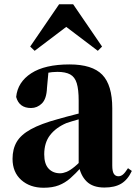

<svg xmlns="http://www.w3.org/2000/svg" viewBox="-20 -866 640 903"><path d="M185 17Q121 17 80 -19.5Q39 -56 39 -119Q39 -165 58.5 -198.5Q78 -232 125 -258Q172 -284 253 -306Q291 -317 342.5 -330Q394 -343 434 -353V-327Q394 -317 354.5 -306Q315 -295 292 -287Q243 -266 215.5 -230.5Q188 -195 188 -140Q188 -95 208.5 -73Q229 -51 263 -51Q276 -51 292.5 -57.5Q309 -64 331.5 -82.5Q354 -101 385 -136L404 -80H363Q335 -49 310.5 -27.5Q286 -6 256.5 5.5Q227 17 185 17ZM471 16Q416 16 387 -13Q358 -42 350 -91V-93V-393Q350 -445 341 -474.5Q332 -504 310 -516Q288 -528 250 -528Q226 -528 200 -523Q174 -518 136 -505L208 -529L201 -453Q199 -401 177 -379.5Q155 -358 126 -358Q70 -358 56 -410Q63 -480 127 -521.5Q191 -563 307 -563Q414 -563 461 -514.5Q508 -466 508 -357V-88Q508 -60 515.5 -48.5Q523 -37 537 -37Q548 -37 558 -45Q568 -53 582 -75L600 -62Q581 -21 550.5 -2.5Q520 16 471 16ZM440 -627 246 -774H337L143 -627L122 -647L258 -846H324L460 -647Z"/></svg>

Font: Noto Serif SC ExtraLight Black
Style: Regular
Weight: 900
Version: Version 2.002-H1;hotconv 1.1.0;makeotfexe 2.6.0